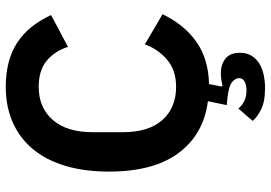

<svg xmlns="http://www.w3.org/2000/svg" viewBox="-160 -590 961 682"><g transform="rotate(-90 321.0 -249.5)"><path d="M353 -593Q279 -593 235.5 -543Q192 -493 192 -403V-293Q192 -202 235.5 -153.5Q279 -105 353 -105Q412 -105 449.5 -137Q487 -169 504 -216L611 -153Q574 -76 513 -33Q452 10 363 12L354 57L358 60Q380 54 403 54Q433 54 453.5 70.5Q474 87 474 122Q474 146 463.5 163Q453 180 436 190.5Q419 201 396 206Q373 211 349 211Q300 211 272 196.5Q244 182 232 167L276 116Q285 128 301 136.5Q317 145 340 145Q359 145 371.5 138.5Q384 132 384 118Q384 106 370 94Q356 82 311 77L288 75L302 8Q185 -7 118.5 -95.5Q52 -184 52 -344Q52 -432 73 -500.5Q94 -569 133.5 -615.5Q173 -662 228.5 -686Q284 -710 353 -710Q447 -710 509 -670Q571 -630 608 -549L495 -489Q480 -536 446 -564.5Q412 -593 353 -593Z"/></g></svg>

Font: IBM Plex Sans Hebrew SmBld
Style: Regular
Weight: 600
Designer: Mike Abbink, Paul van der Laan, Pieter van Rosmalen, Yanek Iontef
Foundry: Bold Monday
Version: Version 1.3